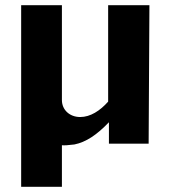

<svg xmlns="http://www.w3.org/2000/svg" viewBox="-20 -550 657 735"><path d="M287 -102C247 -102 217 -129 217 -167V-530H61V165H217V6C227 7 240 6 265 3C309 -6 350 -33 397 -82V0H549L552 -530H394V-161C363 -126 326 -102 287 -102Z"/></svg>

Font: Cheyenne Sans
Style: Bold
Weight: 700
Designer: The Public Sans project authors (U.S. Web Design System), Libre Franklin designed by Pablo Impallari and Rodrigo Fuenzal
Foundry: The Cheyenne Sans Project Authors
Version: Version 2.007